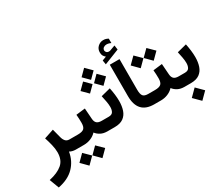

<svg xmlns="http://www.w3.org/2000/svg" viewBox="-198 -1362 2445 2101"><g transform="rotate(-30 1025.0 -311.0)"><path d="M392.6 0Q368.7 0 348.9 -5.4Q329.1 -10.7 315.9 -19Q298.3 89.8 225.1 165.3Q151.9 240.7 22.5 265.6L-22.5 145.5Q85.9 122.1 144.8 71.8Q203.6 21.5 203.6 -75.7Q203.6 -119.6 190.7 -173.1Q177.7 -226.6 161.6 -274.4L282.7 -314.5L311 -205.6Q319.3 -172.4 336.9 -151.9Q354.5 -131.3 387.2 -131.3H406.2V0Z M386.7 -131.3H494.1Q549.3 -131.3 570.8 -151.4Q592.3 -171.4 592.3 -222.2Q592.3 -249.5 591.1 -275.4Q589.8 -301.3 587.4 -326.7L701.7 -340.3L711.4 -205.6Q713.9 -167 733.2 -149.2Q752.4 -131.3 793.5 -131.3H803.7V0H792.5Q742.7 0 708.3 -18.1Q673.8 -36.1 651.9 -65.4Q623 -34.2 581.8 -17.1Q540.5 0 494.1 0H386.7ZM597.2 65.4 678.2 145.5 597.2 226.6 517.1 145.5ZM433.1 65.4 514.2 145.5 433.1 226.6 353 145.5Z M917.5 -730 993.7 -653.8 917.5 -577.6 841.3 -653.8ZM1002.4 -605.5 1078.6 -529.3 1002.4 -453.1 926.8 -529.3ZM832.5 -605.5 908.7 -529.3 832.5 -453.1 756.3 -529.3ZM883.3 0H783.2V-131.3H883.3Q922.9 -131.3 937.3 -155.3Q951.7 -179.2 951.7 -216.3Q951.7 -249.5 944.3 -288.3Q937 -327.1 928.7 -364.3L1048.3 -395Q1057.6 -350.6 1063 -306.9Q1068.4 -263.2 1068.4 -223.6Q1068.4 -159.7 1051.3 -109.1Q1034.2 -58.6 993.7 -29.3Q953.1 0 883.3 0Z M1185.1 -716.8Q1168.5 -730.5 1159.2 -746.3Q1149.9 -762.2 1149.9 -789.1Q1149.9 -832.5 1179.9 -860.4Q1210 -888.2 1248.5 -888.2Q1268.6 -888.2 1282.5 -883.8Q1296.4 -879.4 1311 -871.1L1311.5 -814.9Q1283.7 -829.1 1255.4 -829.1Q1235.8 -829.1 1219 -817.4Q1202.1 -805.7 1202.1 -782.7Q1202.6 -769 1215.3 -757.3Q1228 -745.6 1253.9 -749Q1254.9 -749 1257.8 -750L1327.1 -775.4L1335 -720.2L1142.1 -644L1133.8 -697.3ZM1177.7 -618.7H1300.3V-231.9Q1300.3 -176.8 1317.1 -154.1Q1334 -131.3 1382.3 -131.3H1394.5V0H1382.3Q1177.7 0 1177.7 -222.2Z M1615.7 -577.1 1696.8 -497.1 1615.7 -416 1535.6 -497.1ZM1451.7 -577.1 1532.7 -497.1 1451.7 -416 1371.6 -497.1ZM1375 -131.3H1467.8Q1522.9 -131.3 1544.4 -151.4Q1565.9 -171.4 1565.9 -222.2Q1565.9 -249.5 1564.7 -275.4Q1563.5 -301.3 1561 -326.7L1675.3 -340.3L1685.1 -205.6Q1687.5 -167 1706.8 -149.2Q1726.1 -131.3 1767.1 -131.3H1777.3V0H1766.1Q1716.3 0 1681.9 -18.1Q1647.5 -36.1 1625.5 -65.4Q1596.7 -34.2 1555.4 -17.1Q1514.2 0 1467.8 0H1375Z M1845.2 0H1756.8V-131.3H1845.2Q1884.8 -131.3 1899.2 -155.3Q1913.6 -179.2 1913.6 -216.3Q1913.6 -249.5 1906.2 -288.3Q1898.9 -327.1 1890.6 -364.3L2010.3 -395Q2019.5 -350.6 2024.9 -306.9Q2030.3 -263.2 2030.3 -223.6Q2030.3 -159.7 2013.2 -109.1Q1996.1 -58.6 1955.6 -29.3Q1915 0 1845.2 0ZM1857.4 61 1941.9 145.5 1857.4 230 1772.9 145.5Z"/></g></svg>

Font: Vazirmatn UI FD
Style: Bold
Weight: 700
Designer: Saber Rastikerdar
Foundry: Saber Rastikerdar
Version: Version 33.003